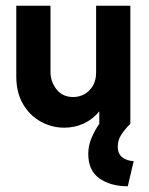

<svg xmlns="http://www.w3.org/2000/svg" viewBox="-20 -437 526 678"><path d="M431.2 220.8Q370.8 220.8 331.2 193.1Q291.7 165.3 291.7 106.2Q291.7 78.5 302.4 52.1Q313.2 25.7 330.6 0V-43.8Q308.3 -16 276 -1Q243.8 13.9 206.9 13.9Q163.2 13.9 124.3 -7.3Q85.4 -28.5 61.5 -69.1Q37.5 -109.7 37.5 -167.4V-416.7H158.3V-183.3Q158.3 -148.6 179.5 -121.5Q200.7 -94.4 238.9 -94.4Q259.7 -94.4 278.1 -104.5Q296.5 -114.6 308 -134Q319.4 -153.5 319.4 -181.9V-416.7H440.3V0Q420.1 20.1 408 39.2Q395.8 58.3 395.8 80.6Q395.8 106.2 412.2 118.8Q428.5 131.2 452.1 131.9Z"/></svg>

Font: Afacad Flux
Style: Bold
Weight: 700
Designer: Kristian Moeller
Foundry: Dicotype
Version: Version 1.100